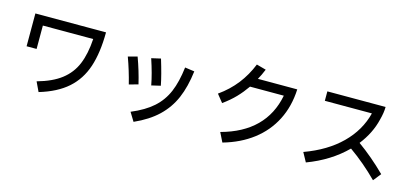

<svg xmlns="http://www.w3.org/2000/svg" viewBox="-70 -1334 4125 1927"><g transform="rotate(15 1992.5 -371.0)"><path d="M129 -729H863Q862 -516 813 -369Q764 -222 655 -125.5Q546 -29 364 25L317 -74Q472 -117 564.5 -188.5Q657 -260 701.5 -367Q746 -474 756 -631H233V-388H129Z M1439 -332Q1418 -446 1368 -596L1464 -618Q1513 -458 1533 -354ZM1307 -23Q1446 -81 1530 -156Q1614 -231 1658.5 -336Q1703 -441 1721 -594L1820 -580Q1800 -416 1749 -297Q1698 -178 1604 -88.5Q1510 1 1362 67ZM1219 -283Q1185 -420 1137 -551L1232 -577Q1281 -444 1313 -309Z M2865 -673Q2857 -494 2784.5 -352Q2712 -210 2583 -111.5Q2454 -13 2277 37L2229 -60Q2674 -180 2751 -577H2400Q2354 -511 2301 -455.5Q2248 -400 2172 -345L2107 -426Q2214 -502 2288 -597Q2362 -692 2409 -809L2508 -782Q2482 -718 2456 -673Z M3899 -69 3835 11Q3696 -129 3540 -239Q3378 -77 3138 13L3086 -82Q3317 -166 3461 -308Q3605 -450 3651 -634H3162V-732H3767Q3767 -673 3746 -595Q3711 -448 3608 -316Q3758 -209 3899 -69Z"/></g></svg>

Font: IBM Plex Sans JP Medium
Style: Regular
Weight: 500
Designer: Mike Abbink; Paul van der Laan; Pieter van Rosmalen; Wujin Sim; Yejin Wi; Jinhee Kim; Boomi Park; Yona Kim; Kichan Ma
Foundry: Sandoll Inc.
Version: Version 1.001